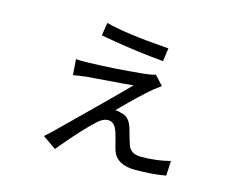

<svg xmlns="http://www.w3.org/2000/svg" viewBox="-96 -778 1191 967"><g transform="rotate(15 500.0 -295.0)"><path d="M351.6 -635.7Q452.1 -608.4 663.1 -592.8Q673.8 -591.8 681.6 -591.8L671.9 -522.5Q530.3 -534.2 360.4 -564.5Q349.6 -566.4 340.8 -568.4ZM699.2 -399.4Q683.6 -388.7 661.1 -371.1Q603.5 -322.3 517.6 -235.4Q508.8 -227.5 503.9 -221.7Q520.5 -221.7 531.2 -216.8Q578.1 -211.9 595.7 -153.3Q610.4 -99.6 621.1 -68.4Q635.7 -28.3 689.5 -28.3Q770.5 -28.3 840.8 -46.9L836.9 30.3Q766.6 43 678.7 43Q582 43 558.6 -22.5Q557.6 -26.4 556.6 -28.3Q551.8 -43 542 -83Q534.2 -109.4 532.2 -117.2Q518.6 -156.2 495.1 -162.1Q488.3 -164.1 481.4 -164.1Q453.1 -163.1 422.9 -132.8Q364.3 -78.1 284.2 17.6Q270.5 33.2 260.7 45.9L190.4 -2.9Q198.2 -9.8 225.6 -35.2Q247.1 -56.6 310.5 -118.2Q502 -305.7 560.5 -366.2Q527.3 -362.3 380.9 -351.6Q334 -347.7 320.3 -346.7Q271.5 -340.8 252 -336.9L246.1 -418.9Q270.5 -416 316.4 -418Q439.5 -420.9 587.9 -435.5Q607.4 -437.5 619.1 -439.5Q638.7 -441.4 655.3 -447.3Z"/></g></svg>

Font: Taipei Sans TC Beta
Style: Regular
Weight: 400
Designer: JT Foundry
Foundry: JT Foundry
Version: Version 1.000